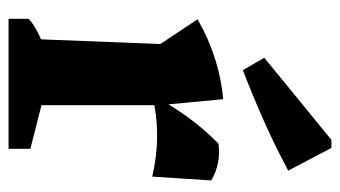

<svg xmlns="http://www.w3.org/2000/svg" viewBox="-193 -602 795 449"><g transform="rotate(90 204.5 -377.5)"><path d="M24 0V-47Q34 -56 46 -63Q58 -70 72 -76L83 -355L25 -442Q114 -493 212 -502L224 -374Q264 -440 316 -491Q363 -497 402 -474L393 -336Q308 -356 226 -341V-77L328 -51V0ZM144 -548 115 -598 307 -755H326L379 -654Q321 -623 262.5 -597Q204 -571 144 -548Z"/></g></svg>

Font: Piazzolla
Style: Bold
Weight: 700
Designer: Juan Pablo del Peral
Foundry: Huerta Tipografica
Version: Version 1.330